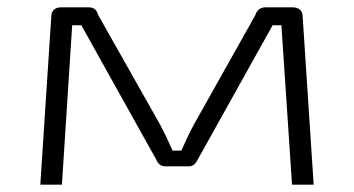

<svg xmlns="http://www.w3.org/2000/svg" viewBox="-20 -504 967 524"><path d="M705 -484C691 -484 681 -477 677 -463L508 -162C496 -140 486 -117 475 -93H451C441 -116 430 -139 418 -162L248 -463C244 -477 236 -484 222 -484H147C130 -484 120 -475 120 -459L90 0H149L177 -435H202L405 -71C411 -58 417 -50 432 -50H494C508 -50 514 -57 521 -71L724 -435H748L777 0H836L806 -459C806 -475 795 -484 779 -484Z"/></svg>

Font: Exo 2 Light Expanded
Style: Regular
Weight: 300
Width: 7
Designer: Natanael Gama
Version: Version 1.001;PS 001.001;hotconv 1.0.70;makeotf.lib2.5.58329